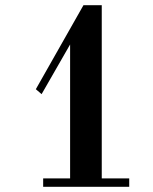

<svg xmlns="http://www.w3.org/2000/svg" viewBox="-20 -715 583 734"><path d="M474 -33V-1H145V-33H248V-545L139 -355L117 -374L299 -695H369V-33Z"/></svg>

Font: GFS Didot Classic
Style: Regular
Weight: 400
Designer: George D. Matthiopoulos
Foundry: George D. Matthiopoulos
Version: Version 1.000